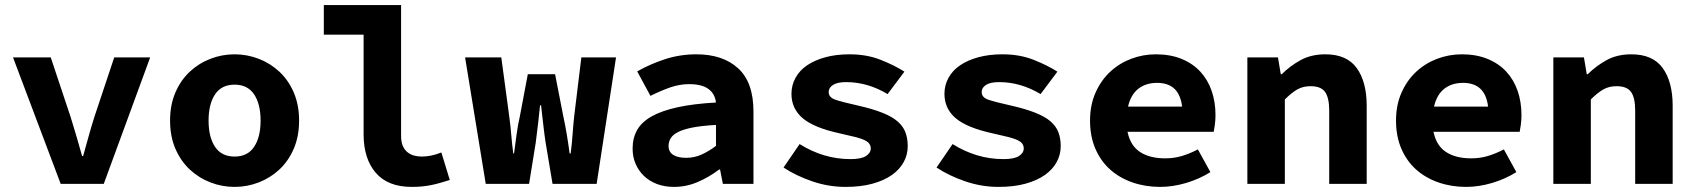

<svg xmlns="http://www.w3.org/2000/svg" viewBox="-20 -721 6640 753"><path d="M218 0 31 -496H179L257 -262Q269 -224 280 -186Q291 -148 302 -109H306Q317 -148 327.5 -186Q338 -224 350 -262L428 -496H569L387 0Z M900 12Q851 12 805.5 -5.5Q760 -23 724.5 -56Q689 -89 668 -137.5Q647 -186 647 -248Q647 -310 668 -358.5Q689 -407 724.5 -440Q760 -473 805.5 -490.5Q851 -508 900 -508Q949 -508 994.5 -490.5Q1040 -473 1075.5 -440Q1111 -407 1132 -358.5Q1153 -310 1153 -248Q1153 -186 1132 -137.5Q1111 -89 1075.5 -56Q1040 -23 994.5 -5.5Q949 12 900 12ZM900 -107Q951 -107 976.5 -145Q1002 -183 1002 -248Q1002 -313 976.5 -351Q951 -389 900 -389Q849 -389 823.5 -351Q798 -313 798 -248Q798 -183 823.5 -145Q849 -107 900 -107Z M1595 12Q1501 12 1453.5 -43.5Q1406 -99 1406 -194V-585H1250V-701H1553V-188Q1553 -165 1559.5 -149.5Q1566 -134 1577.5 -124.5Q1589 -115 1603.5 -111Q1618 -107 1634 -107Q1651 -107 1669.5 -110.5Q1688 -114 1711 -123L1744 -15Q1724 -9 1707 -4Q1690 1 1673 4.5Q1656 8 1637 10Q1618 12 1595 12Z M1885 0 1804 -496H1946L1977 -266Q1982 -229 1985 -193Q1988 -157 1993 -119H1996Q2001 -157 2006 -194Q2011 -231 2019 -266L2050 -430H2157L2189 -266Q2197 -229 2203 -193Q2209 -157 2214 -119H2218Q2223 -157 2225.5 -193Q2228 -229 2232 -266L2260 -496H2396L2320 0H2147L2120 -161Q2115 -193 2111 -229Q2107 -265 2102 -308H2098Q2095 -276 2091 -242Q2087 -208 2081 -161L2055 0Z M2624 12Q2586 12 2556 0.5Q2526 -11 2505 -31.5Q2484 -52 2472.5 -79Q2461 -106 2461 -138Q2461 -180 2479 -211.5Q2497 -243 2536.5 -265Q2576 -287 2638 -300.5Q2700 -314 2788 -319Q2784 -353 2758.5 -372Q2733 -391 2682 -391Q2646 -391 2609.5 -378.5Q2573 -366 2531 -345L2479 -441Q2530 -470 2588.5 -489Q2647 -508 2711 -508Q2815 -508 2875 -453Q2935 -398 2935 -284V0H2815L2804 -56H2800Q2762 -27 2717 -7.5Q2672 12 2624 12ZM2671 -102Q2704 -102 2733 -115.5Q2762 -129 2788 -149V-231Q2733 -228 2697 -221Q2661 -214 2640 -203.5Q2619 -193 2610.5 -179Q2602 -165 2602 -149Q2602 -125 2620.5 -113.5Q2639 -102 2671 -102Z M3296 12Q3229 12 3165 -10Q3101 -32 3053 -64L3116 -156Q3162 -127 3212 -112Q3262 -97 3316 -97Q3357 -97 3376 -109Q3395 -121 3395 -139Q3395 -149 3389.5 -157Q3384 -165 3370.5 -171.5Q3357 -178 3333 -184Q3309 -190 3273 -198Q3172 -220 3128 -257.5Q3084 -295 3084 -353Q3084 -387 3100 -416Q3116 -445 3145.5 -465Q3175 -485 3217 -496.5Q3259 -508 3312 -508Q3379 -508 3433.5 -486.5Q3488 -465 3527 -440L3461 -352Q3423 -375 3382 -387Q3341 -399 3299 -399Q3264 -399 3247 -388Q3230 -377 3230 -360Q3230 -339 3256 -330Q3282 -321 3345 -307Q3402 -294 3440 -279Q3478 -264 3500 -245Q3522 -226 3531 -202Q3540 -178 3540 -148Q3540 -114 3524 -85Q3508 -56 3477.5 -34.5Q3447 -13 3401.5 -0.5Q3356 12 3296 12Z M3896 12Q3829 12 3765 -10Q3701 -32 3653 -64L3716 -156Q3762 -127 3812 -112Q3862 -97 3916 -97Q3957 -97 3976 -109Q3995 -121 3995 -139Q3995 -149 3989.5 -157Q3984 -165 3970.5 -171.5Q3957 -178 3933 -184Q3909 -190 3873 -198Q3772 -220 3728 -257.5Q3684 -295 3684 -353Q3684 -387 3700 -416Q3716 -445 3745.5 -465Q3775 -485 3817 -496.5Q3859 -508 3912 -508Q3979 -508 4033.5 -486.5Q4088 -465 4127 -440L4061 -352Q4023 -375 3982 -387Q3941 -399 3899 -399Q3864 -399 3847 -388Q3830 -377 3830 -360Q3830 -339 3856 -330Q3882 -321 3945 -307Q4002 -294 4040 -279Q4078 -264 4100 -245Q4122 -226 4131 -202Q4140 -178 4140 -148Q4140 -114 4124 -85Q4108 -56 4077.5 -34.5Q4047 -13 4001.5 -0.5Q3956 12 3896 12Z M4530 12Q4472 12 4421.5 -5.5Q4371 -23 4334 -56Q4297 -89 4276 -137.5Q4255 -186 4255 -248Q4255 -309 4276.5 -357.5Q4298 -406 4334 -439.5Q4370 -473 4416.5 -490.5Q4463 -508 4513 -508Q4570 -508 4614 -490Q4658 -472 4687.5 -440Q4717 -408 4732 -364.5Q4747 -321 4747 -270Q4747 -250 4744.5 -231.5Q4742 -213 4740 -204H4402Q4413 -150 4451 -125Q4489 -100 4550 -100Q4584 -100 4614.5 -109Q4645 -118 4678 -135L4727 -46Q4684 -19 4632 -3.5Q4580 12 4530 12ZM4518 -396Q4474 -396 4444.5 -373Q4415 -350 4404 -303H4616Q4605 -396 4518 -396Z M4872 0V-496H4992L5003 -430H5007Q5039 -462 5080.5 -485Q5122 -508 5178 -508Q5262 -508 5301 -454Q5340 -400 5340 -306V0H5193V-287Q5193 -337 5177 -360Q5161 -383 5120 -383Q5090 -383 5067.5 -370Q5045 -357 5019 -331V0Z M5730 12Q5672 12 5621.5 -5.5Q5571 -23 5534 -56Q5497 -89 5476 -137.5Q5455 -186 5455 -248Q5455 -309 5476.5 -357.5Q5498 -406 5534 -439.5Q5570 -473 5616.5 -490.5Q5663 -508 5713 -508Q5770 -508 5814 -490Q5858 -472 5887.5 -440Q5917 -408 5932 -364.5Q5947 -321 5947 -270Q5947 -250 5944.5 -231.5Q5942 -213 5940 -204H5602Q5613 -150 5651 -125Q5689 -100 5750 -100Q5784 -100 5814.5 -109Q5845 -118 5878 -135L5927 -46Q5884 -19 5832 -3.5Q5780 12 5730 12ZM5718 -396Q5674 -396 5644.5 -373Q5615 -350 5604 -303H5816Q5805 -396 5718 -396Z M6072 0V-496H6192L6203 -430H6207Q6239 -462 6280.5 -485Q6322 -508 6378 -508Q6462 -508 6501 -454Q6540 -400 6540 -306V0H6393V-287Q6393 -337 6377 -360Q6361 -383 6320 -383Q6290 -383 6267.5 -370Q6245 -357 6219 -331V0Z"/></svg>

Font: Source Code Pro
Style: Bold
Weight: 700
Monospace: yes
Designer: Paul D. Hunt, Teo Tuominen
Foundry: Adobe Systems Incorporated
Version: Version 2.030;PS 1.000;hotconv 16.6.51;makeotf.lib2.5.65220